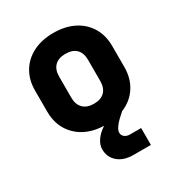

<svg xmlns="http://www.w3.org/2000/svg" viewBox="-183 -685 967 1034"><g transform="rotate(-30 300.0 -167.5)"><path d="M540 -340V-210Q540 -139 506 -87Q472 -35 411 -10L380 18Q361 36 350 53Q339 70 339 83Q339 99 351.5 109.5Q364 120 385 120H454V225H346Q286 225 250.5 194.5Q215 164 215 115Q215 87 234 59.5Q253 32 287 10Q183 6 121.5 -54Q60 -114 60 -210V-340Q60 -406 89.5 -455.5Q119 -505 173 -532.5Q227 -560 300 -560Q373 -560 427 -532.5Q481 -505 510.5 -455.5Q540 -406 540 -340ZM210 -210Q210 -167 233.5 -143.5Q257 -120 300 -120Q344 -120 367 -143.5Q390 -167 390 -210V-340Q390 -384 367 -407Q344 -430 300 -430Q257 -430 233.5 -407Q210 -384 210 -340Z"/></g></svg>

Font: JetBrains Mono Extra Bold
Style: Regular
Weight: 800
Monospace: yes
Designer: Philipp Nurullin, Konstantin Bulenkov
Foundry: JetBrains
Version: 2.002